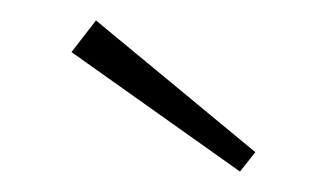

<svg xmlns="http://www.w3.org/2000/svg" viewBox="-20 -799 320 188"><path d="M74 -779 230 -650 215 -631 50 -748Z"/></svg>

Font: Bitter ExtraLight
Style: Regular
Weight: 200
Designer: Sol Matas, and Bitter project Authors
Foundry: Sol Matas
Version: Version 2.001